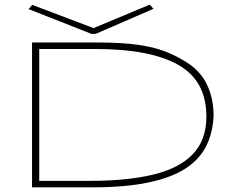

<svg xmlns="http://www.w3.org/2000/svg" viewBox="-20 -806 1040 827"><path d="M118 1V-623H398Q505 -623 574.5 -613Q644 -603 692.5 -584Q741 -565 783 -538Q844 -500 872 -440.5Q900 -381 900 -308Q897 -235 868.5 -177.5Q840 -120 779.5 -80.5Q719 -41 619.5 -20Q520 1 374 1ZM149 -27H368Q530 -27 642 -54.5Q754 -82 811.5 -143Q869 -204 869 -304Q869 -458 748 -526.5Q627 -595 390 -595H149ZM625 -786 641 -768 392 -660H374L103 -767L119 -785L383 -685Z"/></svg>

Font: Inconsolata UltraExpanded ExtraLight
Style: Regular
Weight: 200
Width: 9
Monospace: yes
Designer: Raph Levien, Cyreal, Brenton Simpson
Foundry: Raph Levien, Cyreal, Google
Version: Version 3.001; ttfautohint (v1.8.2.53-6de2)